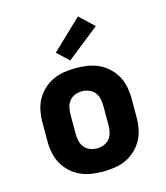

<svg xmlns="http://www.w3.org/2000/svg" viewBox="-116 -864 831 961"><g transform="rotate(-15 300.0 -383.5)"><path d="M300 8Q270 8 240 3.5Q210 -1 182.5 -13.5Q155 -26 132.5 -47Q110 -68 95.5 -94Q81 -120 75 -150Q69 -180 69 -210V-310Q69 -340 75 -370Q81 -400 95.5 -426Q110 -452 132.5 -473Q155 -494 182.5 -506.5Q210 -519 240 -523.5Q270 -528 300 -528Q330 -528 360 -523.5Q390 -519 417.5 -506.5Q445 -494 467.5 -473Q490 -452 504.5 -426Q519 -400 525 -370Q531 -340 531 -310V-210Q531 -180 525 -150Q519 -120 504.5 -94Q490 -68 467.5 -47Q445 -26 417.5 -13.5Q390 -1 360 3.5Q330 8 300 8ZM300 -112Q318 -112 336 -119Q354 -126 365.5 -140.5Q377 -155 381 -173.5Q385 -192 385 -210V-310Q385 -328 381 -346.5Q377 -365 365.5 -379.5Q354 -394 336 -401Q318 -408 300 -408Q282 -408 264 -401Q246 -394 234.5 -379.5Q223 -365 219 -346.5Q215 -328 215 -310V-210Q215 -192 219 -173.5Q223 -155 234.5 -140.5Q246 -126 264 -119Q282 -112 300 -112ZM284 -572 224 -628 378 -775 452 -705Z"/></g></svg>

Font: Iosevka SS04 Heavy Extended
Style: Regular
Weight: 900
Width: 7
Monospace: yes
Designer: Belleve Invis
Foundry: Belleve Invis
Version: Version 19.0.0; ttfautohint (v1.8.4)